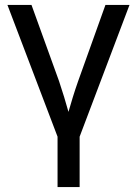

<svg xmlns="http://www.w3.org/2000/svg" viewBox="-20 -551 552 774"><path d="M502 -531 301 0V203H212V0L10 -531H107L218 -224Q229 -191 238.5 -160Q248 -129 256 -100Q264 -128 273.5 -159Q283 -190 295 -224L405 -531Z"/></svg>

Font: MongolianScript
Style: Regular
Weight: 400
Designer: Bolorsoft LLC, NUM
Foundry: Bolorsoft LLC
Version: Version 3.2